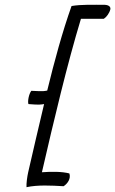

<svg xmlns="http://www.w3.org/2000/svg" viewBox="-20 -686 478 797"><path d="M98 -254C145 -250 149 -252 163 -254C140 -158 118 -62 97 29C93 47 89 75 90 91C137 81 192 84 244 87C261 76 275 55 268 34C238 26 194 26 154 29C204 -188 259 -420 316 -608H411C422 -615 434 -631 438 -647C440 -657 433 -665 415 -666C370 -666 317 -668 277 -661C239 -554 206 -433 176 -310C162 -308 167 -306 110 -309C100 -296 94 -266 98 -254Z"/></svg>

Font: Comica
Style: RgIta
Weight: 400
Designer: Jasper
Foundry: KineticPlasma Fonts/Cannot Into Space Fonts
Version: Version 0.89